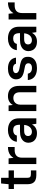

<svg xmlns="http://www.w3.org/2000/svg" viewBox="1426 -2128 714 3607"><g transform="rotate(-90 1783.5 -325.0)"><path d="M293 0Q243 0 205 -16Q167 -32 146.5 -69Q126 -106 126 -169V-421H36V-521H126L140 -662H246V-521H385V-421H246V-169Q246 -131 262 -116.5Q278 -102 318 -102H385V0Z M504 0V-521H611L622 -429Q641 -463 670 -486.5Q699 -510 738 -521.5Q777 -533 825 -533V-407H764Q736 -407 710.5 -400Q685 -393 665.5 -377Q646 -361 635 -334Q624 -307 624 -265V0Z M1086 12Q1025 12 985 -9.5Q945 -31 925 -67.5Q905 -104 905 -147Q905 -195 929.5 -231Q954 -267 1001.5 -287Q1049 -307 1118 -307H1243Q1243 -350 1234 -378.5Q1225 -407 1202.5 -421Q1180 -435 1140 -435Q1101 -435 1074.5 -417.5Q1048 -400 1041 -366H923Q929 -418 958 -455.5Q987 -493 1034.5 -513Q1082 -533 1140 -533Q1212 -533 1262 -509Q1312 -485 1337.5 -439.5Q1363 -394 1363 -330V0H1261L1249 -81Q1238 -61 1222.5 -44Q1207 -27 1187 -14.5Q1167 -2 1141.5 5Q1116 12 1086 12ZM1112 -83Q1139 -83 1161.5 -94Q1184 -105 1200.5 -124.5Q1217 -144 1227 -170Q1237 -196 1239 -224V-229H1131Q1096 -229 1074 -220Q1052 -211 1041.5 -194.5Q1031 -178 1031 -156Q1031 -133 1041 -116.5Q1051 -100 1069.5 -91.5Q1088 -83 1112 -83Z M1500 0V-521H1606L1614 -441Q1637 -484 1679.5 -508.5Q1722 -533 1780 -533Q1841 -533 1884 -509.5Q1927 -486 1950 -439Q1973 -392 1973 -323V0H1853V-312Q1853 -370 1824.5 -401Q1796 -432 1743 -432Q1709 -432 1681 -416.5Q1653 -401 1636.5 -371.5Q1620 -342 1620 -299V0Z M2310 12Q2236 12 2186.5 -10Q2137 -32 2112 -71Q2087 -110 2083 -160H2203Q2206 -139 2218 -121Q2230 -103 2252.5 -92.5Q2275 -82 2309 -82Q2338 -82 2358 -90.5Q2378 -99 2388 -114Q2398 -129 2398 -148Q2398 -174 2385.5 -188.5Q2373 -203 2348.5 -211Q2324 -219 2288 -224Q2244 -231 2208.5 -242Q2173 -253 2148 -270.5Q2123 -288 2109.5 -315Q2096 -342 2096 -380Q2096 -424 2120 -459Q2144 -494 2190 -513.5Q2236 -533 2299 -533Q2391 -533 2443 -493Q2495 -453 2504 -382H2390Q2385 -409 2361 -424Q2337 -439 2298 -439Q2256 -439 2234.5 -424Q2213 -409 2213 -384Q2213 -367 2223.5 -353Q2234 -339 2258 -329Q2282 -319 2323 -313Q2388 -303 2431.5 -287.5Q2475 -272 2497.5 -241Q2520 -210 2519 -155Q2519 -103 2493 -65.5Q2467 -28 2420 -8Q2373 12 2310 12Z M2807 12Q2746 12 2706 -9.5Q2666 -31 2646 -67.5Q2626 -104 2626 -147Q2626 -195 2650.5 -231Q2675 -267 2722.5 -287Q2770 -307 2839 -307H2964Q2964 -350 2955 -378.5Q2946 -407 2923.5 -421Q2901 -435 2861 -435Q2822 -435 2795.5 -417.5Q2769 -400 2762 -366H2644Q2650 -418 2679 -455.5Q2708 -493 2755.5 -513Q2803 -533 2861 -533Q2933 -533 2983 -509Q3033 -485 3058.5 -439.5Q3084 -394 3084 -330V0H2982L2970 -81Q2959 -61 2943.5 -44Q2928 -27 2908 -14.5Q2888 -2 2862.5 5Q2837 12 2807 12ZM2833 -83Q2860 -83 2882.5 -94Q2905 -105 2921.5 -124.5Q2938 -144 2948 -170Q2958 -196 2960 -224V-229H2852Q2817 -229 2795 -220Q2773 -211 2762.5 -194.5Q2752 -178 2752 -156Q2752 -133 2762 -116.5Q2772 -100 2790.5 -91.5Q2809 -83 2833 -83Z M3221 0V-521H3328L3339 -429Q3358 -463 3387 -486.5Q3416 -510 3455 -521.5Q3494 -533 3542 -533V-407H3481Q3453 -407 3427.5 -400Q3402 -393 3382.5 -377Q3363 -361 3352 -334Q3341 -307 3341 -265V0Z"/></g></svg>

Font: DM Sans 10pt SemiBold
Style: Regular
Weight: 600
Version: Version 4.004;gftools[0.9.30]